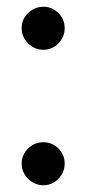

<svg xmlns="http://www.w3.org/2000/svg" viewBox="-20 -539 256 567"><path d="M44 0ZM108 -119Q134 -119 152.5 -100.5Q171 -82 171 -56Q171 -30 152.5 -11Q134 8 108 8Q82 8 63 -11Q44 -30 44 -56Q44 -82 63 -100.5Q82 -119 108 -119ZM108 -519Q134 -519 152.5 -500.5Q171 -482 171 -456Q171 -430 152.5 -411Q134 -392 108 -392Q82 -392 63 -411Q44 -430 44 -456Q44 -482 63 -500.5Q82 -519 108 -519Z"/></svg>

Font: Red Hat Display Medium
Style: Regular
Weight: 500
Designer: Pentagram / MCKL
Foundry: Pentagram / MCKL
Version: Version 1.005; Red Hat Display Medium